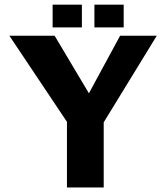

<svg xmlns="http://www.w3.org/2000/svg" viewBox="-20 -824 732 844"><path d="M274.3 0V-288.5L21.1 -667H220.1L410.1 -348L335.3 -348.4L508 -667H669.2L412.7 -248.4L435.9 -333.6V0ZM395 -703.6V-803.6H523.7V-703.6ZM211.3 -703.6V-803.6H340V-703.6Z"/></svg>

Font: Maven Pro
Style: Regular
Weight: 400
Designer: Joe Prince
Foundry: Joe Prince
Version: Version 2.103